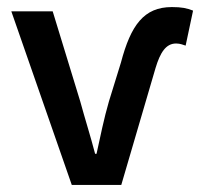

<svg xmlns="http://www.w3.org/2000/svg" viewBox="-20 -523 566 543"><path d="M183 0H323L420 -331C433 -374 449 -400 478 -400C490 -400 498 -396 505 -394L526 -493C508 -500 494 -503 466 -503C387 -503 350 -452 322 -346L288 -236C274 -188 264 -138 253 -88H249C236 -138 220 -188 207 -236L129 -491H12Z"/></svg>

Font: DAIFUKU Sans Semibold
Style: Regular
Weight: 600
Designer: Original font ‘Source Sans 3’ : Paul D. Hunt
Foundry: Daifuku
Version: Version 1.000